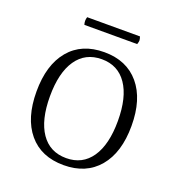

<svg xmlns="http://www.w3.org/2000/svg" viewBox="-120 -735 783 847"><g transform="rotate(20 271.0 -311.5)"><path d="M48 -252Q48 -377 106.5 -447Q165 -517 271 -517Q376 -517 435 -447Q494 -377 494 -252Q494 -127 435 -57Q376 13 271 13Q165 13 106.5 -57Q48 -127 48 -252ZM430 -252Q430 -363 388.5 -423.5Q347 -484 271 -484Q194 -484 152.5 -423.5Q111 -363 111 -252Q111 -141 152.5 -80.5Q194 -20 271 -20Q347 -20 388.5 -80.5Q430 -141 430 -252ZM394 -636Q398 -624 398 -618Q398 -612 394 -600H146Q143 -609 143 -618Q143 -627 146 -636Z"/></g></svg>

Font: Arima Madurai Light
Style: Regular
Weight: 300
Designer: Joana Correia and Natanael Gama
Foundry: NDISCOVER
Version: Version 1.020